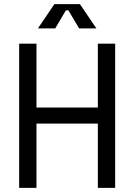

<svg xmlns="http://www.w3.org/2000/svg" viewBox="-20 -912 652 932"><path d="M73 -700H157V-390H455V-700H539V0H455V-312H157V0H73ZM364 -774 312 -862H300L248 -774H164L244 -892H368L448 -774Z"/></svg>

Font: Space Mono
Style: Regular
Weight: 400
Monospace: yes
Designer: Colophon Foundry / Benjamin Critton
Foundry: Colophon Foundry
Version: Version 1.000;PS 1.003;hotconv 1.0.81;makeotf.lib2.5.63406